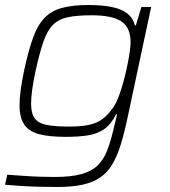

<svg xmlns="http://www.w3.org/2000/svg" viewBox="-20 -538 679 766"><path d="M208 208Q172 208 132.5 207Q93 206 58.5 203.5Q24 201 0 199L9 159Q39 161 72.5 163.5Q106 166 139 167Q172 168 198 168Q264 168 305 156.5Q346 145 369.5 122Q393 99 406.5 65Q420 31 431 -15Q435 -31 439.5 -49.5Q444 -68 447 -82H443Q424 -43 396.5 -23.5Q369 -4 331.5 2Q294 8 242 8Q175 8 135 -3Q95 -14 76.5 -41.5Q58 -69 58 -118Q58 -145 62.5 -178.5Q67 -212 76 -256Q93 -335 111.5 -386.5Q130 -438 157.5 -466.5Q185 -495 227.5 -506.5Q270 -518 333 -518Q388 -518 426.5 -510Q465 -502 488 -484Q511 -466 518 -437H522L544 -510H583L489 -69Q476 -7 461.5 39.5Q447 86 427.5 118.5Q408 151 379 170.5Q350 190 308.5 199Q267 208 208 208ZM255 -33Q305 -33 336 -40Q367 -47 388 -62.5Q409 -78 427 -103Q441 -121 452 -149Q463 -177 472 -210Q481 -243 487.5 -274.5Q494 -306 497.5 -331Q501 -356 501 -369Q501 -428 464.5 -452.5Q428 -477 345 -477Q288 -477 251.5 -469.5Q215 -462 192 -439.5Q169 -417 153.5 -372.5Q138 -328 122 -255Q113 -213 108.5 -180.5Q104 -148 104 -124Q104 -86 118.5 -66Q133 -46 166.5 -39.5Q200 -33 255 -33Z"/></svg>

Font: Saira SemiExpanded ExtraLight
Style: Italic
Weight: 250
Width: 6
Italic angle: -12°
Designer: Hector Gatti with collaboration of the Omnibus-Type team
Foundry: Omnibus-Type
Version: Version 1.101